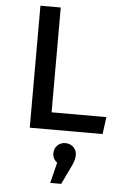

<svg xmlns="http://www.w3.org/2000/svg" viewBox="-64 -736 727 1082"><g transform="rotate(5 300.0 -195.0)"><path d="M120 -690H235V-97H545L532 0H120ZM392 131Q392 159 374 196L324 300H262L291 183Q265 164 265 131Q265 105 283 87Q301 69 328 69Q355 69 373.5 86.5Q392 104 392 131Z"/></g></svg>

Font: Fira Mono Medium
Style: Regular
Weight: 500
Designer: Carrois Corporate & Edenspiekermann AG
Foundry: Carrois Corporate GbR & Edenspiekermann AG
Version: Version 3.206